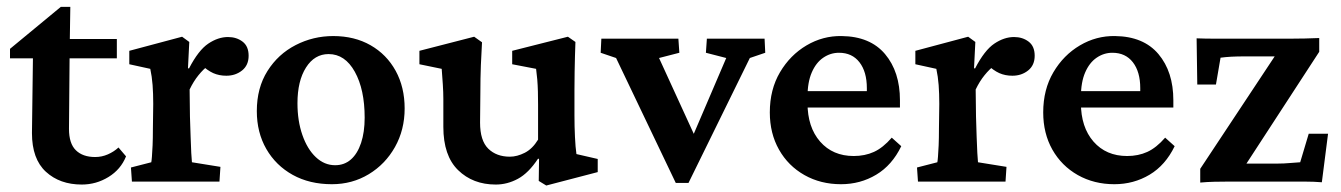

<svg xmlns="http://www.w3.org/2000/svg" viewBox="-20 -541 3994 572"><path d="M355.5 -75.2Q339.8 -36.1 303.2 -13.7Q266.6 8.8 223.6 8.8Q158.2 8.8 116.7 -29.3Q75.2 -67.4 75.2 -144.5L78.1 -367.2H9.8V-395.5L161.1 -520.5H189.5L187.5 -391.6L185.5 -157.2Q185.5 -113.3 206.1 -93.3Q226.6 -73.2 263.7 -73.2Q283.2 -73.2 301.3 -81.1Q319.3 -88.9 333 -101.6ZM136.7 -367.2V-424.8H328.1V-367.2Z M373 0 370.1 -42 430.7 -57.6Q431.6 -61.5 432.6 -74.2Q433.6 -86.9 434.6 -107.9Q435.5 -128.9 435.5 -157.2L436.5 -231.4Q436.5 -261.7 434.6 -287.6Q432.6 -313.5 427.7 -335.9L365.2 -349.6V-389.6L522.5 -431.6L543.9 -416L540 -337.9L543 -336.9Q571.3 -391.6 600.6 -411.1Q629.9 -430.7 659.2 -430.7Q684.6 -430.7 702.6 -417Q720.7 -403.3 720.7 -375Q720.7 -346.7 701.2 -331.1Q681.6 -315.4 654.3 -315.4Q632.8 -315.4 615.2 -323.2Q597.7 -331.1 578.1 -349.6L601.6 -346.7Q585.9 -335 571.3 -316.9Q556.6 -298.8 544.9 -274.4L545.9 -193.4Q546.9 -161.1 547.9 -133.3Q548.8 -105.5 549.8 -85.4Q550.8 -65.4 551.8 -57.6L636.7 -43.9L633.8 0Z M968.8 7.8Q902.3 7.8 852.1 -20Q801.8 -47.9 773.4 -97.2Q745.1 -146.5 745.1 -210Q745.1 -279.3 776.9 -329.6Q808.6 -379.9 860.8 -406.7Q913.1 -433.6 972.7 -433.6Q1036.1 -433.6 1084 -406.2Q1131.8 -378.9 1158.7 -330.1Q1185.5 -281.2 1185.5 -217.8Q1185.5 -154.3 1156.7 -103Q1127.9 -51.8 1078.6 -22Q1029.3 7.8 968.8 7.8ZM978.5 -48.8Q1005.9 -48.8 1025.4 -65.9Q1044.9 -83 1055.7 -115.2Q1066.4 -147.5 1066.4 -190.4Q1066.4 -274.4 1037.1 -327.1Q1007.8 -379.9 959 -379.9Q917 -379.9 891.6 -339.8Q866.2 -299.8 866.2 -233.4Q866.2 -180.7 880.9 -138.7Q895.5 -96.7 920.9 -72.8Q946.3 -48.8 978.5 -48.8Z M1697.3 -82 1760.7 -67.4V-28.3L1607.4 11.7L1585 -2L1585.9 -67.4L1583 -68.4Q1554.7 -25.4 1522.9 -8.3Q1491.2 8.8 1457 8.8Q1388.7 8.8 1344.7 -34.2Q1300.8 -77.1 1300.8 -163.1V-246.1Q1300.8 -265.6 1299.3 -288.6Q1297.9 -311.5 1295.9 -335.9L1229.5 -349.6V-389.6L1392.6 -431.6L1416 -415Q1414.1 -385.7 1412.6 -346.7Q1411.1 -307.6 1411.1 -266.6L1410.2 -175.8Q1410.2 -122.1 1434.6 -98.1Q1459 -74.2 1499 -74.2Q1520.5 -74.2 1543.5 -85.9Q1566.4 -97.7 1583 -125V-229.5Q1583 -250 1582.5 -268.6Q1582 -287.1 1580.6 -304.2Q1579.1 -321.3 1577.1 -335.9L1505.9 -349.6V-389.6L1671.9 -431.6L1694.3 -416Q1693.4 -394.5 1692.9 -373Q1692.4 -351.6 1691.9 -327.1Q1691.4 -302.7 1691.4 -272.5V-197.3Q1691.4 -164.1 1692.9 -133.3Q1694.3 -102.5 1697.3 -82Z M1993.2 3.9 1815.4 -368.2 1769.5 -383.8 1771.5 -425.8H2001L2003.9 -383.8L1943.4 -368.2L2061.5 -110.4H2033.2L2143.6 -368.2L2083 -383.8L2085.9 -425.8H2257.8L2259.8 -383.8L2213.9 -368.2L2031.2 3.9Z M2485.4 7.8Q2424.8 7.8 2376.5 -19.5Q2328.1 -46.9 2300.8 -95.2Q2273.4 -143.6 2273.4 -206.1Q2273.4 -274.4 2303.7 -325.7Q2334 -377 2382.8 -405.8Q2431.6 -434.6 2487.3 -433.6Q2572.3 -432.6 2616.7 -379.9Q2661.1 -327.1 2661.1 -242.2V-220.7H2372.1V-269.5H2576.2L2562.5 -249V-278.3Q2562.5 -327.1 2540.5 -355.5Q2518.6 -383.8 2479.5 -383.8Q2454.1 -383.8 2432.6 -369.1Q2411.1 -354.5 2398.4 -325.2Q2385.7 -295.9 2385.7 -252V-234.4Q2385.7 -162.1 2423.3 -119.1Q2460.9 -76.2 2523.4 -76.2Q2556.6 -76.2 2583.5 -88.4Q2610.4 -100.6 2636.7 -130.9L2665 -105.5Q2637.7 -48.8 2590.3 -20.5Q2543 7.8 2485.4 7.8Z M2714.8 0 2711.9 -42 2772.5 -57.6Q2773.4 -61.5 2774.4 -74.2Q2775.4 -86.9 2776.4 -107.9Q2777.3 -128.9 2777.3 -157.2L2778.3 -231.4Q2778.3 -261.7 2776.4 -287.6Q2774.4 -313.5 2769.5 -335.9L2707 -349.6V-389.6L2864.3 -431.6L2885.7 -416L2881.8 -337.9L2884.8 -336.9Q2913.1 -391.6 2942.4 -411.1Q2971.7 -430.7 3001 -430.7Q3026.4 -430.7 3044.4 -417Q3062.5 -403.3 3062.5 -375Q3062.5 -346.7 3043 -331.1Q3023.4 -315.4 2996.1 -315.4Q2974.6 -315.4 2957 -323.2Q2939.5 -331.1 2919.9 -349.6L2943.4 -346.7Q2927.7 -335 2913.1 -316.9Q2898.4 -298.8 2886.7 -274.4L2887.7 -193.4Q2888.7 -161.1 2889.6 -133.3Q2890.6 -105.5 2891.6 -85.4Q2892.6 -65.4 2893.6 -57.6L2978.5 -43.9L2975.6 0Z M3299.8 7.8Q3239.3 7.8 3190.9 -19.5Q3142.6 -46.9 3115.2 -95.2Q3087.9 -143.6 3087.9 -206.1Q3087.9 -274.4 3118.2 -325.7Q3148.4 -377 3197.3 -405.8Q3246.1 -434.6 3301.8 -433.6Q3386.7 -432.6 3431.2 -379.9Q3475.6 -327.1 3475.6 -242.2V-220.7H3186.5V-269.5H3390.6L3377 -249V-278.3Q3377 -327.1 3355 -355.5Q3333 -383.8 3293.9 -383.8Q3268.6 -383.8 3247.1 -369.1Q3225.6 -354.5 3212.9 -325.2Q3200.2 -295.9 3200.2 -252V-234.4Q3200.2 -162.1 3237.8 -119.1Q3275.4 -76.2 3337.9 -76.2Q3371.1 -76.2 3397.9 -88.4Q3424.8 -100.6 3451.2 -130.9L3479.5 -105.5Q3452.1 -48.8 3404.8 -20.5Q3357.4 7.8 3299.8 7.8Z M3669.9 -17.6 3666 -53.7H3788.1Q3804.7 -53.7 3821.3 -55.2Q3837.9 -56.6 3853.5 -57.6L3878.9 -142.6H3936.5L3918 2Q3893.6 0 3866.7 0Q3839.8 0 3820.3 0H3639.6Q3619.1 0 3597.7 0.5Q3576.2 1 3555.7 2.9V-38.1L3800.8 -408.2L3799.8 -373H3688.5Q3666 -373 3648.4 -372.1Q3630.9 -371.1 3616.2 -369.1L3602.5 -289.1H3546.9L3544.9 -426.8Q3570.3 -425.8 3596.7 -425.8Q3623 -425.8 3642.6 -425.8H3825.2Q3845.7 -425.8 3867.2 -426.3Q3888.7 -426.8 3910.2 -427.7V-386.7Z"/></svg>

Font: Crimson Pro SemiBold
Style: Regular
Weight: 600
Designer: Jacques Le Bailly
Foundry: Baron von Fonthausen
Version: Version 1.003